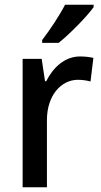

<svg xmlns="http://www.w3.org/2000/svg" viewBox="-20 -786 424 806"><path d="M373 -756V-766H253C230 -721 190 -661 157 -618V-606H226C272 -642 346 -718 373 -756ZM316 -549C252 -549 203 -503 174 -445H169L155 -539H75V0H177V-282C177 -386 237 -451 307 -451C326 -451 345 -448 360 -444L372 -543C355 -547 334 -549 316 -549Z"/></svg>

Font: Noto Sans Lao SemiCondensed Medium
Style: Regular
Weight: 500
Width: 4
Designer: Monotype Design Team
Foundry: Monotype Imaging Inc.
Version: Version 2.003